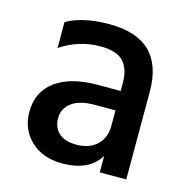

<svg xmlns="http://www.w3.org/2000/svg" viewBox="-83 -595 665 679"><g transform="rotate(15 249.5 -255.5)"><path d="M233 -73Q281 -73 308.5 -99.5Q336 -126 336 -169V-226H260Q204 -226 175.5 -204Q147 -182 147 -148Q147 -113 169 -93Q191 -73 233 -73ZM339 -60Q300 4 202 4Q130 4 86.5 -37.5Q43 -79 43 -143Q43 -216 98 -256.5Q153 -297 252 -297H336V-326Q336 -378 311 -404.5Q286 -431 228 -431Q147 -431 81 -386V-481Q140 -515 237 -515Q436 -515 436 -322V0H339Z"/></g></svg>

Font: Hind Siliguri Medium
Style: Regular
Weight: 500
Designer: Jyotish Sonowal
Foundry: Indian Type Foundry
Version: Version 1.001;PS 1.0;hotconv 1.0.86;makeotf.lib2.5.63406; tt